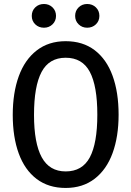

<svg xmlns="http://www.w3.org/2000/svg" viewBox="-20 -925 655 958"><path d="M307.7 12.8Q222.1 12.8 162.8 -32.1Q103.6 -76.9 73.6 -159Q43.6 -241 43.6 -351.8Q43.6 -461.5 73.6 -544.4Q103.6 -627.2 163.1 -673.3Q222.6 -719.5 307.7 -719.5Q393.3 -719.5 452.6 -674.4Q511.8 -629.2 541.8 -546.7Q571.8 -464.1 571.8 -352.8Q571.8 -243.6 541.8 -161.3Q511.8 -79 452.3 -33.1Q392.8 12.8 307.7 12.8ZM307.7 -636.9Q225.1 -636.9 187.4 -565.9Q149.7 -494.9 149.7 -351.8Q149.7 -210.8 188.2 -140.3Q226.7 -69.7 307.7 -69.7Q390.8 -69.7 428.2 -140Q465.6 -210.3 465.6 -352.8Q465.6 -495.9 428.2 -566.4Q390.8 -636.9 307.7 -636.9ZM138.5 -845.6Q138.5 -871.3 155.9 -888.2Q173.3 -905.1 199.5 -905.1Q224.6 -905.1 242.1 -888.2Q259.5 -871.3 259.5 -845.6Q259.5 -820.5 242.1 -803.6Q224.6 -786.7 199.5 -786.7Q173.3 -786.7 155.9 -803.6Q138.5 -820.5 138.5 -845.6ZM354.9 -845.6Q354.9 -871.3 372.3 -888.2Q389.7 -905.1 414.9 -905.1Q441 -905.1 458.5 -888.2Q475.9 -871.3 475.9 -845.6Q475.9 -820.5 458.5 -803.6Q441 -786.7 414.9 -786.7Q389.7 -786.7 372.3 -803.6Q354.9 -820.5 354.9 -845.6Z"/></svg>

Font: Fira Code Fixed Retina
Style: Regular
Weight: 450
Monospace: yes
Designer: Carrois Corporate, Edenspiekermann AG, Nikita Prokopov
Foundry: Carrois Corporate, Edenspiekermann AG, Nikita Prokopov
Version: Version 5.002